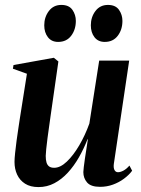

<svg xmlns="http://www.w3.org/2000/svg" viewBox="-20 -749 573 781"><path d="M136.5 12Q103.5 12 82 -1.8Q60.5 -15.5 49.8 -38.5Q39 -61.5 39 -90.5Q39 -103.5 41.5 -127Q44 -150.5 47.5 -177.2Q51 -204 54.8 -227.8Q58.5 -251.5 60.5 -265.5L89.5 -449L32.5 -469.5L35 -484.5L199 -514L217.5 -499L186 -279Q183.5 -261 180 -236.2Q176.5 -211.5 173.2 -186.8Q170 -162 168 -142.5Q166 -123 166 -115Q166 -99.5 169 -88.8Q172 -78 179.5 -72.2Q187 -66.5 200.5 -66.5Q225.5 -66.5 252 -91.8Q278.5 -117 302.5 -158Q326.5 -199 343.5 -246.5L383.5 -502.5H505.5L443 -82Q441 -66 445.8 -57.2Q450.5 -48.5 460 -48.5Q470 -48.5 482.5 -55.2Q495 -62 506.5 -75.5L517.5 -54.5Q504.5 -37 484.2 -22Q464 -7 439.2 2Q414.5 11 387 11Q349.5 11 334.2 -6.8Q319 -24.5 319 -49Q319 -54.5 320.8 -69.5Q322.5 -84.5 325.5 -104.5Q328.5 -124.5 331.8 -145.2Q335 -166 337.5 -182.5H336Q321 -144 301 -109Q281 -74 256 -46.8Q231 -19.5 201.2 -3.8Q171.5 12 136.5 12ZM216.5 -578.5Q189.5 -578.5 174.8 -597.8Q160 -617 160 -646Q160 -679.5 178.8 -704.2Q197.5 -729 229.5 -729Q260.5 -729 274.5 -709Q288.5 -689 288.5 -664Q288.5 -628.5 269.5 -603.5Q250.5 -578.5 216.5 -578.5ZM406 -578.5Q379 -578.5 364.2 -597.8Q349.5 -617 349.5 -646Q349.5 -679.5 368.2 -704.2Q387 -729 419 -729Q450 -729 464 -709Q478 -689 478 -664Q478 -628.5 459 -603.5Q440 -578.5 406 -578.5Z"/></svg>

Font: Merriweather 144pt SemiBold
Style: Italic
Weight: 600
Italic angle: -7.8°
Version: Version 2.101